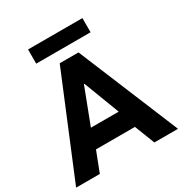

<svg xmlns="http://www.w3.org/2000/svg" viewBox="-205 -1042 1133 1192"><g transform="rotate(-30 361.0 -446.0)"><path d="M-4.4 0 293.5 -719.7H428.2L726.1 0H556.6L500.5 -144H221.2L165.5 0ZM358.9 -532.2 261.2 -276.4H460.4L362.8 -532.2ZM166 -790.5V-892.1H555.7V-790.5Z"/></g></svg>

Font: Reddit Sans ExtraBold
Style: Regular
Weight: 800
Designer: Stephen Hutchings
Foundry: Reddit
Version: Version 1.014; ttfautohint (v1.8.4.7-5d5b)